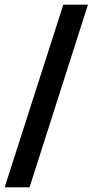

<svg xmlns="http://www.w3.org/2000/svg" viewBox="-29 -720 398 825"><path d="M243 -700H349L98 85H-9Z"/></svg>

Font: Cabin Condensed SemiBold
Style: Regular
Weight: 600
Width: 3
Designer: Pablo Impallari
Foundry: Pablo Impallari. http://www.impallari.com Igino Marini. http://www.ikern.com
Version: Version 2.001